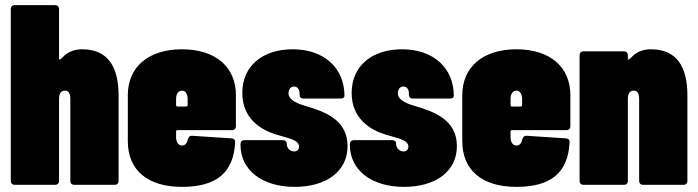

<svg xmlns="http://www.w3.org/2000/svg" viewBox="-20 -720 2718 748"><path d="M300 -528C281 -528 249 -524 224 -497C219 -491 214 -488 212 -488C211 -488 210 -488 210 -490V-685C210 -694 204 -700 195 -700H37C28 -700 22 -694 22 -685V-15C22 -6 28 0 37 0H195C204 0 210 -6 210 -15V-335C210 -356 218 -367 233 -367C247 -367 254 -356 254 -335V-15C254 -6 260 0 269 0H427C436 0 442 -6 442 -15V-348C442 -459 401 -528 300 -528Z M899 -228V-350C899 -456 823 -528 689 -528C555 -528 478 -456 478 -350V-170C478 -57 555 8 689 8C824 8 890 -48 896 -165C897 -175 891 -180 882 -181L729 -191C720 -192 715 -187 712 -178C710 -165 703 -153 689 -153C675 -153 666 -166 666 -185V-207C666 -211 668 -213 672 -213H884C893 -213 899 -219 899 -228ZM689 -367C702 -367 711 -354 711 -335V-311C711 -307 709 -305 705 -305H672C668 -305 666 -307 666 -311V-335C666 -354 675 -367 689 -367Z M1128 8C1251 8 1334 -52 1334 -151C1334 -253 1245 -285 1174 -306C1147 -314 1104 -327 1104 -357C1104 -368 1110 -383 1125 -383C1137 -383 1147 -374 1147 -357V-351C1147 -342 1153 -336 1162 -336H1307C1316 -336 1322 -340 1322 -346C1322 -455 1243 -528 1120 -528C1003 -528 924 -463 924 -358C924 -258 996 -215 1052 -197C1095 -183 1145 -177 1145 -149C1145 -138 1138 -130 1126 -130C1114 -130 1097 -139 1097 -161C1097 -169 1091 -174 1082 -174H932C923 -174 917 -168 917 -159V-156C917 -58 1000 8 1128 8Z M1554 8C1677 8 1760 -52 1760 -151C1760 -253 1671 -285 1600 -306C1573 -314 1530 -327 1530 -357C1530 -368 1536 -383 1551 -383C1563 -383 1573 -374 1573 -357V-351C1573 -342 1579 -336 1588 -336H1733C1742 -336 1748 -340 1748 -346C1748 -455 1669 -528 1546 -528C1429 -528 1350 -463 1350 -358C1350 -258 1422 -215 1478 -197C1521 -183 1571 -177 1571 -149C1571 -138 1564 -130 1552 -130C1540 -130 1523 -139 1523 -161C1523 -169 1517 -174 1508 -174H1358C1349 -174 1343 -168 1343 -159V-156C1343 -58 1426 8 1554 8Z M2202 -228V-350C2202 -456 2126 -528 1992 -528C1858 -528 1781 -456 1781 -350V-170C1781 -57 1858 8 1992 8C2127 8 2193 -48 2199 -165C2200 -175 2194 -180 2185 -181L2032 -191C2023 -192 2018 -187 2015 -178C2013 -165 2006 -153 1992 -153C1978 -153 1969 -166 1969 -185V-207C1969 -211 1971 -213 1975 -213H2187C2196 -213 2202 -219 2202 -228ZM1992 -367C2005 -367 2014 -354 2014 -335V-311C2014 -307 2012 -305 2008 -305H1975C1971 -305 1969 -307 1969 -311V-335C1969 -354 1978 -367 1992 -367Z M2516 -528C2497 -528 2465 -524 2440 -497C2435 -491 2430 -488 2428 -488C2427 -488 2426 -488 2426 -490V-505C2426 -514 2420 -520 2411 -520H2253C2244 -520 2238 -514 2238 -505V-15C2238 -6 2244 0 2253 0H2411C2420 0 2426 -6 2426 -15V-335C2426 -356 2434 -367 2449 -367C2463 -367 2470 -356 2470 -335V-15C2470 -6 2476 0 2485 0H2643C2652 0 2658 -6 2658 -15V-348C2658 -459 2617 -528 2516 -528Z"/></svg>

Font: Barlow Condensed Black
Style: Regular
Weight: 900
Width: 3
Designer: Jeremy Tribby
Foundry: Tribby Type
Version: Version 1.422;hotconv 1.0.109;makeotfexe 2.5.65596